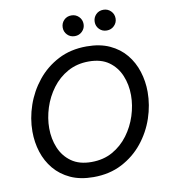

<svg xmlns="http://www.w3.org/2000/svg" viewBox="-100 -1028 987 1123"><g transform="rotate(-10 393.5 -467.0)"><path d="M590 -821Q563 -821 545.5 -839Q528 -857 528 -882Q528 -908 545.5 -926Q563 -944 590 -944Q616 -944 634 -926Q652 -908 652 -882Q652 -857 634 -839Q616 -821 590 -821ZM400 -821Q373 -821 355.5 -839Q338 -857 338 -882Q338 -908 355.5 -926Q373 -944 400 -944Q426 -944 444 -926Q462 -908 462 -882Q462 -857 444 -839Q426 -821 400 -821ZM365 10Q286 10 228.5 -16.5Q171 -43 133 -88.5Q95 -134 76.5 -192Q58 -250 58 -314Q58 -392 84.5 -469Q111 -546 162 -609.5Q213 -673 287 -711.5Q361 -750 456 -750Q535 -750 592.5 -723.5Q650 -697 687.5 -651.5Q725 -606 743.5 -547.5Q762 -489 762 -426Q762 -348 736 -271Q710 -194 659 -130.5Q608 -67 534 -28.5Q460 10 365 10ZM368 -79Q439 -79 493.5 -109.5Q548 -140 586 -191Q624 -242 643.5 -303Q663 -364 663 -424Q663 -487 640.5 -541Q618 -595 572 -628Q526 -661 453 -661Q383 -661 328 -630.5Q273 -600 235 -549Q197 -498 177.5 -437Q158 -376 158 -316Q158 -253 180.5 -199Q203 -145 249.5 -112Q296 -79 368 -79Z"/></g></svg>

Font: Be Vietnam Pro
Style: Italic
Weight: 400
Italic angle: -12°
Designer: Lam Bao, Tony Le, Vietanh Nguyen
Foundry: Yellow Type Foundry
Version: Version 1.002; ttfautohint (v1.8.3)